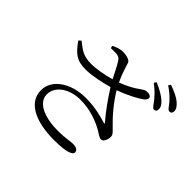

<svg xmlns="http://www.w3.org/2000/svg" viewBox="-193 -1083 1385 1385"><g transform="rotate(45 500.0 -390.5)"><path d="M331 -710C388 -711 413 -713 430 -687C453 -654 474 -607 499 -560C440 -543 364 -529 313 -529C234 -529 205 -550 144 -599L126 -583C181 -506 218 -471 313 -472C378 -472 466 -492 528 -510C577 -433 630 -358 681 -300C688 -292 686 -291 676 -293C631 -307 553 -329 458 -329C305 -329 189 -248 189 -140C189 -4 341 49 508 49C633 49 681 30 681 4C681 -17 659 -29 629 -29C594 -29 561 -18 485 -18C329 -18 240 -71 240 -148C240 -230 327 -292 439 -292C541 -292 625 -259 684 -225C712 -209 727 -194 748 -194C770 -194 785 -232 784 -260C783 -277 775 -286 751 -309C687 -370 623 -445 575 -525C660 -555 735 -596 766 -621C780 -633 786 -650 777 -661C766 -674 737 -676 718 -668C689 -654 659 -618 548 -576C520 -633 507 -682 493 -724C488 -742 448 -754 411 -754C389 -754 360 -746 327 -729ZM727 -752C770 -721 797 -690 818 -665C838 -639 850 -616 864 -616C879 -616 888 -625 888 -642C889 -662 879 -680 855 -702C829 -725 791 -748 739 -770ZM813 -813C859 -782 883 -758 905 -733C926 -708 937 -685 954 -685C968 -685 977 -694 977 -711C977 -732 966 -750 939 -773C915 -793 877 -812 825 -830Z"/></g></svg>

Font: Noto Serif CJK JP
Style: Regular
Weight: 400
Designer: Ryoko NISHIZUKA 西塚涼子 (kana & ideographs); Frank Grießhammer (Latin, Greek & Cyrillic); Wenlong ZHANG 张文龙 (bopomofo); San
Foundry: Adobe Systems Incorporated
Version: Version 1.000;PS 1;hotconv 16.6.53;makeotf.lib2.5.65590